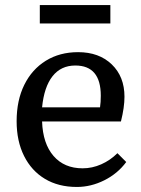

<svg xmlns="http://www.w3.org/2000/svg" viewBox="-20 -728 559 762"><path d="M285 14Q212 14 158.5 -18Q105 -50 75.5 -109Q46 -168 46 -247Q46 -330 76.5 -391.5Q107 -453 162 -487Q217 -521 290 -521Q373 -521 423.5 -472.5Q474 -424 474 -344Q474 -302 460 -246H147Q150 -158 192.5 -109Q235 -60 308 -60Q346 -60 382 -76Q418 -92 446 -120L481 -85Q447 -39 394 -12.5Q341 14 285 14ZM147 -302H377Q380 -322 380 -348Q380 -468 279 -468Q222 -468 188.5 -425.5Q155 -383 147 -302ZM138 -635V-708H418V-635Z"/></svg>

Font: Text Regular
Style: Regular
Weight: 400
Designer: Latin by Veronika Burian and Jose Scaglione. Greek by Irene Vlachou. Cyrillic by Vera Evstafieva.
Foundry: TypeTogether
Version: Version 3.002